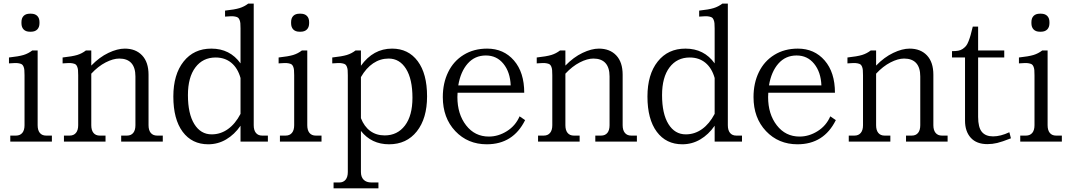

<svg xmlns="http://www.w3.org/2000/svg" viewBox="-20 -786 5945 1066"><path d="M189 -90.8Q189 -63 201.2 -48.1Q213.4 -33.2 235.8 -33.2H268.1V0H37.1V-33.2H68.8Q91.3 -33.2 103.8 -48.1Q116.2 -63 116.2 -90.8V-368.2Q116.2 -386.2 115.2 -397Q114.3 -407.7 110.6 -416.3Q106.9 -424.8 101.8 -428.5Q96.7 -432.1 85.7 -434.3Q74.7 -436.5 62.7 -436Q50.8 -435.5 29.8 -434.1V-466.8Q84 -472.7 110.6 -480.7Q137.2 -488.8 159.2 -505.9H189ZM99.1 -657.2V-663.1Q99.1 -685.5 111.3 -697.8Q123.5 -710 146 -710H151.9Q174.3 -710 186.8 -697.8Q199.2 -685.5 199.2 -663.1V-657.2Q199.2 -634.8 186.8 -622.3Q174.3 -609.9 151.9 -609.9H146Q123.5 -609.9 111.3 -622.3Q99.1 -634.8 99.1 -657.2Z M486.8 -90.8Q486.8 -63 499 -48.1Q511.2 -33.2 533.7 -33.2H565.9V0H335V-33.2H366.7Q389.2 -33.2 401.6 -48.1Q414.1 -63 414.1 -90.8V-368.2Q414.1 -386.2 413.1 -397Q412.1 -407.7 408.4 -416.3Q404.8 -424.8 399.7 -428.5Q394.5 -432.1 383.5 -434.3Q372.6 -436.5 360.6 -436Q348.6 -435.5 327.6 -434.1V-466.8Q381.8 -472.7 408.4 -480.7Q435.1 -488.8 457 -505.9H486.8V-421.9Q532.2 -468.8 582 -492.4Q631.8 -516.1 672.9 -516.1Q733.4 -516.1 769 -478.5Q804.7 -440.9 804.7 -371.1V-90.8Q804.7 -63 817.1 -48.1Q829.6 -33.2 852.1 -33.2H883.8V0H652.8V-33.2H685.1Q707.5 -33.2 719.7 -48.1Q731.9 -63 731.9 -90.8V-361.8Q731.9 -410.6 709.2 -435.8Q686.5 -460.9 642.1 -460.9Q608.4 -460.9 566.7 -439.5Q524.9 -418 486.8 -377Z M1388.7 -90.8Q1388.7 -63 1400.9 -48.1Q1413.1 -33.2 1435.5 -33.2H1467.3V0H1315.4V-87.9Q1281.7 -39.1 1235.8 -12Q1189.9 15.1 1136.2 15.1Q1045.9 15.1 994.1 -54.4Q942.4 -124 942.4 -250Q942.4 -372.6 999.3 -444.3Q1056.2 -516.1 1153.3 -516.1Q1256.8 -516.1 1315.4 -434.1V-627.9Q1315.4 -646 1314.5 -656.7Q1313.5 -667.5 1309.8 -676Q1306.2 -684.6 1301.3 -688.2Q1296.4 -691.9 1285.4 -694.1Q1274.4 -696.3 1262.5 -695.8Q1250.5 -695.3 1229.5 -693.8V-727.1Q1283.7 -732.9 1309.8 -741Q1335.9 -749 1358.4 -766.1H1388.7ZM1023.4 -257.8Q1023.4 -154.3 1058.8 -97.2Q1094.2 -40 1155.3 -40Q1204.6 -40 1245.6 -69.3Q1286.6 -98.6 1315.4 -153.8V-353Q1299.8 -408.2 1264.2 -437.5Q1228.5 -466.8 1177.2 -466.8Q1106.4 -466.8 1064.9 -411.9Q1023.4 -356.9 1023.4 -257.8Z M1686 -90.8Q1686 -63 1698.2 -48.1Q1710.4 -33.2 1732.9 -33.2H1765.1V0H1534.2V-33.2H1565.9Q1588.4 -33.2 1600.8 -48.1Q1613.3 -63 1613.3 -90.8V-368.2Q1613.3 -386.2 1612.3 -397Q1611.3 -407.7 1607.7 -416.3Q1604 -424.8 1598.9 -428.5Q1593.8 -432.1 1582.8 -434.3Q1571.8 -436.5 1559.8 -436Q1547.9 -435.5 1526.9 -434.1V-466.8Q1581.1 -472.7 1607.7 -480.7Q1634.3 -488.8 1656.2 -505.9H1686ZM1596.2 -657.2V-663.1Q1596.2 -685.5 1608.4 -697.8Q1620.6 -710 1643.1 -710H1648.9Q1671.4 -710 1683.8 -697.8Q1696.3 -685.5 1696.3 -663.1V-657.2Q1696.3 -634.8 1683.8 -622.3Q1671.4 -609.9 1648.9 -609.9H1643.1Q1620.6 -609.9 1608.4 -622.3Q1596.2 -634.8 1596.2 -657.2Z M1983.9 168.9Q1983.9 196.8 1999 211.9Q2014.2 227.1 2042 227.1H2081.1V259.8H1832V227.1H1863.8Q1886.2 227.1 1898.7 211.9Q1911.1 196.8 1911.1 168.9V-368.2Q1911.1 -386.2 1910.2 -397Q1909.2 -407.7 1905.5 -416.3Q1901.9 -424.8 1896.7 -428.5Q1891.6 -432.1 1880.6 -434.3Q1869.6 -436.5 1857.7 -436Q1845.7 -435.5 1824.7 -434.1V-466.8Q1878.9 -472.7 1905.5 -480.7Q1932.1 -488.8 1954.1 -505.9H1983.9V-420.9Q2052.2 -516.1 2156.7 -516.1Q2247.1 -516.1 2299.1 -446.5Q2351.1 -377 2351.1 -251Q2351.1 -128.4 2294.2 -56.6Q2237.3 15.1 2140.1 15.1Q2042.5 15.1 1983.9 -59.1ZM1983.9 -129.9Q2002 -83.5 2035.6 -58.8Q2069.3 -34.2 2115.7 -34.2Q2186.5 -34.2 2228.3 -89.1Q2270 -144 2270 -243.2Q2270 -346.7 2234.4 -403.8Q2198.7 -460.9 2137.7 -460.9Q2091.3 -460.9 2052 -434.6Q2012.7 -408.2 1983.9 -357.9Z M2438.5 -247.1Q2438.5 -324.7 2468.3 -385.7Q2498 -446.8 2554.2 -481.4Q2610.4 -516.1 2684.6 -516.1Q2776.4 -516.1 2833.5 -450.2Q2890.6 -384.3 2890.6 -271H2520.5Q2519.5 -263.2 2519.5 -247.1Q2519.5 -152.3 2567.9 -90.1Q2616.2 -27.8 2694.3 -27.8Q2746.6 -27.8 2794.4 -57.9Q2842.3 -87.9 2864.7 -140.1L2895.5 -119.1Q2829.1 15.1 2682.6 15.1Q2577.1 15.1 2507.8 -58.1Q2438.5 -131.3 2438.5 -247.1ZM2524.4 -312H2815.4Q2812.5 -385.7 2775.1 -431.9Q2737.8 -478 2677.7 -478Q2616.2 -478 2576.7 -433.1Q2537.1 -388.2 2524.4 -312Z M3119.1 -90.8Q3119.1 -63 3131.3 -48.1Q3143.6 -33.2 3166 -33.2H3198.2V0H2967.3V-33.2H2999Q3021.5 -33.2 3033.9 -48.1Q3046.4 -63 3046.4 -90.8V-368.2Q3046.4 -386.2 3045.4 -397Q3044.4 -407.7 3040.8 -416.3Q3037.1 -424.8 3032 -428.5Q3026.9 -432.1 3015.9 -434.3Q3004.9 -436.5 2992.9 -436Q2981 -435.5 2960 -434.1V-466.8Q3014.2 -472.7 3040.8 -480.7Q3067.4 -488.8 3089.4 -505.9H3119.1V-421.9Q3164.6 -468.8 3214.4 -492.4Q3264.2 -516.1 3305.2 -516.1Q3365.7 -516.1 3401.4 -478.5Q3437 -440.9 3437 -371.1V-90.8Q3437 -63 3449.5 -48.1Q3461.9 -33.2 3484.4 -33.2H3516.1V0H3285.2V-33.2H3317.4Q3339.8 -33.2 3352.1 -48.1Q3364.3 -63 3364.3 -90.8V-361.8Q3364.3 -410.6 3341.6 -435.8Q3318.8 -460.9 3274.4 -460.9Q3240.7 -460.9 3199 -439.5Q3157.2 -418 3119.1 -377Z M4021 -90.8Q4021 -63 4033.2 -48.1Q4045.4 -33.2 4067.9 -33.2H4099.6V0H3947.8V-87.9Q3914.1 -39.1 3868.2 -12Q3822.3 15.1 3768.6 15.1Q3678.2 15.1 3626.5 -54.4Q3574.7 -124 3574.7 -250Q3574.7 -372.6 3631.6 -444.3Q3688.5 -516.1 3785.6 -516.1Q3889.2 -516.1 3947.8 -434.1V-627.9Q3947.8 -646 3946.8 -656.7Q3945.8 -667.5 3942.1 -676Q3938.5 -684.6 3933.6 -688.2Q3928.7 -691.9 3917.7 -694.1Q3906.7 -696.3 3894.8 -695.8Q3882.8 -695.3 3861.8 -693.8V-727.1Q3916 -732.9 3942.1 -741Q3968.3 -749 3990.7 -766.1H4021ZM3655.8 -257.8Q3655.8 -154.3 3691.2 -97.2Q3726.6 -40 3787.6 -40Q3836.9 -40 3877.9 -69.3Q3918.9 -98.6 3947.8 -153.8V-353Q3932.1 -408.2 3896.5 -437.5Q3860.8 -466.8 3809.6 -466.8Q3738.8 -466.8 3697.3 -411.9Q3655.8 -356.9 3655.8 -257.8Z M4163.6 -247.1Q4163.6 -324.7 4193.4 -385.7Q4223.1 -446.8 4279.3 -481.4Q4335.4 -516.1 4409.7 -516.1Q4501.5 -516.1 4558.6 -450.2Q4615.7 -384.3 4615.7 -271H4245.6Q4244.6 -263.2 4244.6 -247.1Q4244.6 -152.3 4293 -90.1Q4341.3 -27.8 4419.4 -27.8Q4471.7 -27.8 4519.5 -57.9Q4567.4 -87.9 4589.8 -140.1L4620.6 -119.1Q4554.2 15.1 4407.7 15.1Q4302.2 15.1 4232.9 -58.1Q4163.6 -131.3 4163.6 -247.1ZM4249.5 -312H4540.5Q4537.6 -385.7 4500.2 -431.9Q4462.9 -478 4402.8 -478Q4341.3 -478 4301.8 -433.1Q4262.2 -388.2 4249.5 -312Z M4844.2 -90.8Q4844.2 -63 4856.4 -48.1Q4868.7 -33.2 4891.1 -33.2H4923.3V0H4692.4V-33.2H4724.1Q4746.6 -33.2 4759 -48.1Q4771.5 -63 4771.5 -90.8V-368.2Q4771.5 -386.2 4770.5 -397Q4769.5 -407.7 4765.9 -416.3Q4762.2 -424.8 4757.1 -428.5Q4752 -432.1 4741 -434.3Q4730 -436.5 4718 -436Q4706.1 -435.5 4685.1 -434.1V-466.8Q4739.3 -472.7 4765.9 -480.7Q4792.5 -488.8 4814.5 -505.9H4844.2V-421.9Q4889.6 -468.8 4939.5 -492.4Q4989.3 -516.1 5030.3 -516.1Q5090.8 -516.1 5126.5 -478.5Q5162.1 -440.9 5162.1 -371.1V-90.8Q5162.1 -63 5174.6 -48.1Q5187 -33.2 5209.5 -33.2H5241.2V0H5010.3V-33.2H5042.5Q5064.9 -33.2 5077.1 -48.1Q5089.4 -63 5089.4 -90.8V-361.8Q5089.4 -410.6 5066.7 -435.8Q5043.9 -460.9 4999.5 -460.9Q4965.8 -460.9 4924.1 -439.5Q4882.3 -418 4844.2 -377Z M5265.6 -502Q5285.6 -502 5299.8 -504.4Q5314 -506.8 5325.2 -514.6Q5336.4 -522.5 5343.5 -531Q5350.6 -539.6 5357.7 -557.6Q5364.7 -575.7 5369.1 -591.8Q5373.5 -607.9 5380.9 -638.2H5410.6V-505.9H5555.7V-466.8H5410.6V-137.2Q5410.6 -78.6 5431.4 -53.7Q5452.1 -28.8 5493.7 -28.8Q5535.2 -28.8 5584 -51.8L5592.8 -18.1Q5543 1.5 5516.4 7.8Q5489.7 14.2 5461.9 14.2Q5401.9 14.2 5369.9 -21Q5337.9 -56.2 5337.9 -116.2V-466.8H5265.6Z M5796.4 -90.8Q5796.4 -63 5808.6 -48.1Q5820.8 -33.2 5843.3 -33.2H5875.5V0H5644.5V-33.2H5676.3Q5698.7 -33.2 5711.2 -48.1Q5723.6 -63 5723.6 -90.8V-368.2Q5723.6 -386.2 5722.7 -397Q5721.7 -407.7 5718 -416.3Q5714.4 -424.8 5709.2 -428.5Q5704.1 -432.1 5693.1 -434.3Q5682.1 -436.5 5670.2 -436Q5658.2 -435.5 5637.2 -434.1V-466.8Q5691.4 -472.7 5718 -480.7Q5744.6 -488.8 5766.6 -505.9H5796.4ZM5706.5 -657.2V-663.1Q5706.5 -685.5 5718.8 -697.8Q5731 -710 5753.4 -710H5759.3Q5781.7 -710 5794.2 -697.8Q5806.6 -685.5 5806.6 -663.1V-657.2Q5806.6 -634.8 5794.2 -622.3Q5781.7 -609.9 5759.3 -609.9H5753.4Q5731 -609.9 5718.8 -622.3Q5706.5 -634.8 5706.5 -657.2Z"/></svg>

Font: LT Superior Serif
Style: Regular
Weight: 400
Designer: Daniel Lyons
Foundry: LyonsType
Version: Version 2.120;FEAKit 1.0